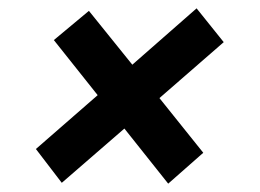

<svg xmlns="http://www.w3.org/2000/svg" viewBox="-20 -464 624 460"><path d="M362 -229 467 -98 383 -24 278 -156 128 -26 66 -107 214 -236 109 -368 193 -438 297 -309 451 -444 516 -363Z"/></svg>

Font: Grenze ExtraBold
Style: Italic
Weight: 800
Italic angle: -10°
Designer: Renata Polastri
Foundry: Omnibus-Type
Version: Version 1.002; ttfautohint (v1.8)